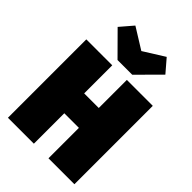

<svg xmlns="http://www.w3.org/2000/svg" viewBox="-279 -1094 1209 1209"><g transform="rotate(45 326.0 -489.0)"><path d="M466 -978 327 -891 187 -978 114 -893 261 -745H392L539 -893ZM391 0H622V-698H391V-448H261V-698H30V0H261V-271H391Z"/></g></svg>

Font: Fira Sans Ultra
Style: Regular
Weight: 950
Designer: Carrois Corporate & Edenspiekermann AG
Foundry: Carrois Corporate GbR & Edenspiekermann AG
Version: Version 4.203;PS 004.203;hotconv 1.0.88;makeotf.lib2.5.64775